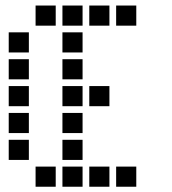

<svg xmlns="http://www.w3.org/2000/svg" viewBox="-20 -708 640 715"><path d="M113.5 -687.5Q112.5 -687.5 112.5 -687.5Q112.5 -687.5 112.5 -686.5V-613.5Q112.5 -612.5 112.5 -612.5Q112.5 -612.5 113.5 -612.5H186.5Q187.5 -612.5 187.5 -612.5Q187.5 -612.5 187.5 -613.5V-686.5Q187.5 -687.5 187.5 -687.5Q187.5 -687.5 186.5 -687.5ZM213.5 -687.5Q212.5 -687.5 212.5 -687.5Q212.5 -687.5 212.5 -686.5V-613.5Q212.5 -612.5 212.5 -612.5Q212.5 -612.5 213.5 -612.5H286.5Q287.5 -612.5 287.5 -612.5Q287.5 -612.5 287.5 -613.5V-686.5Q287.5 -687.5 287.5 -687.5Q287.5 -687.5 286.5 -687.5ZM313.5 -687.5Q312.5 -687.5 312.5 -687.5Q312.5 -687.5 312.5 -686.5V-613.5Q312.5 -612.5 312.5 -612.5Q312.5 -612.5 313.5 -612.5H386.5Q387.5 -612.5 387.5 -612.5Q387.5 -612.5 387.5 -613.5V-686.5Q387.5 -687.5 387.5 -687.5Q387.5 -687.5 386.5 -687.5ZM413.5 -687.5Q412.5 -687.5 412.5 -687.5Q412.5 -687.5 412.5 -686.5V-613.5Q412.5 -612.5 412.5 -612.5Q412.5 -612.5 413.5 -612.5H486.5Q487.5 -612.5 487.5 -612.5Q487.5 -612.5 487.5 -613.5V-686.5Q487.5 -687.5 487.5 -687.5Q487.5 -687.5 486.5 -687.5ZM13.5 -587.5Q12.5 -587.5 12.5 -587.5Q12.5 -587.5 12.5 -586.5V-513.5Q12.5 -512.5 12.5 -512.5Q12.5 -512.5 13.5 -512.5H86.5Q87.5 -512.5 87.5 -512.5Q87.5 -512.5 87.5 -513.5V-586.5Q87.5 -587.5 87.5 -587.5Q87.5 -587.5 86.5 -587.5ZM213.5 -587.5Q212.5 -587.5 212.5 -587.5Q212.5 -587.5 212.5 -586.5V-513.5Q212.5 -512.5 212.5 -512.5Q212.5 -512.5 213.5 -512.5H286.5Q287.5 -512.5 287.5 -512.5Q287.5 -512.5 287.5 -513.5V-586.5Q287.5 -587.5 287.5 -587.5Q287.5 -587.5 286.5 -587.5ZM13.5 -487.5Q12.5 -487.5 12.5 -487.5Q12.5 -487.5 12.5 -486.5V-413.5Q12.5 -412.5 12.5 -412.5Q12.5 -412.5 13.5 -412.5H86.5Q87.5 -412.5 87.5 -412.5Q87.5 -412.5 87.5 -413.5V-486.5Q87.5 -487.5 87.5 -487.5Q87.5 -487.5 86.5 -487.5ZM213.5 -487.5Q212.5 -487.5 212.5 -487.5Q212.5 -487.5 212.5 -486.5V-413.5Q212.5 -412.5 212.5 -412.5Q212.5 -412.5 213.5 -412.5H286.5Q287.5 -412.5 287.5 -412.5Q287.5 -412.5 287.5 -413.5V-486.5Q287.5 -487.5 287.5 -487.5Q287.5 -487.5 286.5 -487.5ZM13.5 -387.5Q12.5 -387.5 12.5 -387.5Q12.5 -387.5 12.5 -386.5V-313.5Q12.5 -312.5 12.5 -312.5Q12.5 -312.5 13.5 -312.5H86.5Q87.5 -312.5 87.5 -312.5Q87.5 -312.5 87.5 -313.5V-386.5Q87.5 -387.5 87.5 -387.5Q87.5 -387.5 86.5 -387.5ZM213.5 -387.5Q212.5 -387.5 212.5 -387.5Q212.5 -387.5 212.5 -386.5V-313.5Q212.5 -312.5 212.5 -312.5Q212.5 -312.5 213.5 -312.5H286.5Q287.5 -312.5 287.5 -312.5Q287.5 -312.5 287.5 -313.5V-386.5Q287.5 -387.5 287.5 -387.5Q287.5 -387.5 286.5 -387.5ZM313.5 -387.5Q312.5 -387.5 312.5 -387.5Q312.5 -387.5 312.5 -386.5V-313.5Q312.5 -312.5 312.5 -312.5Q312.5 -312.5 313.5 -312.5H386.5Q387.5 -312.5 387.5 -312.5Q387.5 -312.5 387.5 -313.5V-386.5Q387.5 -387.5 387.5 -387.5Q387.5 -387.5 386.5 -387.5ZM13.5 -287.5Q12.5 -287.5 12.5 -287.5Q12.5 -287.5 12.5 -286.5V-213.5Q12.5 -212.5 12.5 -212.5Q12.5 -212.5 13.5 -212.5H86.5Q87.5 -212.5 87.5 -212.5Q87.5 -212.5 87.5 -213.5V-286.5Q87.5 -287.5 87.5 -287.5Q87.5 -287.5 86.5 -287.5ZM213.5 -287.5Q212.5 -287.5 212.5 -287.5Q212.5 -287.5 212.5 -286.5V-213.5Q212.5 -212.5 212.5 -212.5Q212.5 -212.5 213.5 -212.5H286.5Q287.5 -212.5 287.5 -212.5Q287.5 -212.5 287.5 -213.5V-286.5Q287.5 -287.5 287.5 -287.5Q287.5 -287.5 286.5 -287.5ZM13.5 -187.5Q12.5 -187.5 12.5 -187.5Q12.5 -187.5 12.5 -186.5V-113.5Q12.5 -112.5 12.5 -112.5Q12.5 -112.5 13.5 -112.5H86.5Q87.5 -112.5 87.5 -112.5Q87.5 -112.5 87.5 -113.5V-186.5Q87.5 -187.5 87.5 -187.5Q87.5 -187.5 86.5 -187.5ZM213.5 -187.5Q212.5 -187.5 212.5 -187.5Q212.5 -187.5 212.5 -186.5V-113.5Q212.5 -112.5 212.5 -112.5Q212.5 -112.5 213.5 -112.5H286.5Q287.5 -112.5 287.5 -112.5Q287.5 -112.5 287.5 -113.5V-186.5Q287.5 -187.5 287.5 -187.5Q287.5 -187.5 286.5 -187.5ZM113.5 -87.5Q112.5 -87.5 112.5 -87.5Q112.5 -87.5 112.5 -86.5V-13.5Q112.5 -12.5 112.5 -12.5Q112.5 -12.5 113.5 -12.5H186.5Q187.5 -12.5 187.5 -12.5Q187.5 -12.5 187.5 -13.5V-86.5Q187.5 -87.5 187.5 -87.5Q187.5 -87.5 186.5 -87.5ZM213.5 -87.5Q212.5 -87.5 212.5 -87.5Q212.5 -87.5 212.5 -86.5V-13.5Q212.5 -12.5 212.5 -12.5Q212.5 -12.5 213.5 -12.5H286.5Q287.5 -12.5 287.5 -12.5Q287.5 -12.5 287.5 -13.5V-86.5Q287.5 -87.5 287.5 -87.5Q287.5 -87.5 286.5 -87.5ZM313.5 -87.5Q312.5 -87.5 312.5 -87.5Q312.5 -87.5 312.5 -86.5V-13.5Q312.5 -12.5 312.5 -12.5Q312.5 -12.5 313.5 -12.5H386.5Q387.5 -12.5 387.5 -12.5Q387.5 -12.5 387.5 -13.5V-86.5Q387.5 -87.5 387.5 -87.5Q387.5 -87.5 386.5 -87.5ZM413.5 -87.5Q412.5 -87.5 412.5 -87.5Q412.5 -87.5 412.5 -86.5V-13.5Q412.5 -12.5 412.5 -12.5Q412.5 -12.5 413.5 -12.5H486.5Q487.5 -12.5 487.5 -12.5Q487.5 -12.5 487.5 -13.5V-86.5Q487.5 -87.5 487.5 -87.5Q487.5 -87.5 486.5 -87.5Z"/></svg>

Font: Doto Black
Style: Regular
Weight: 900
Monospace: yes
Version: Version 1.000